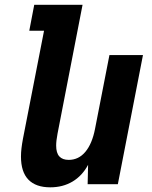

<svg xmlns="http://www.w3.org/2000/svg" viewBox="-20 -780 642 813"><path d="M192.9 13.2Q131.8 13.2 100.3 -19.3Q68.8 -51.8 68.8 -117.2Q68.8 -134.3 71 -152.6Q73.2 -170.9 77.1 -191.9L166.5 -649.9H104L125 -759.8H329.6L223.6 -213.9Q217.8 -183.6 217.8 -163.6Q217.8 -132.3 231.2 -117.7Q244.6 -103 271 -103Q313 -103 341.6 -137.2Q370.1 -171.4 382.3 -233.9L443.4 -546.9H585.4L479 0H351.1L353 -82Q328.1 -35.6 287.1 -11.2Q246.1 13.2 192.9 13.2Z"/></svg>

Font: Hack
Style: Bold Italic
Weight: 700
Italic angle: -11°
Monospace: yes
Designer: Christopher Simpkins
Foundry: Christopher Simpkins
Version: Version 2.017; ttfautohint (v1.4.1) -l 4 -r 80 -G 350 -x 0 -